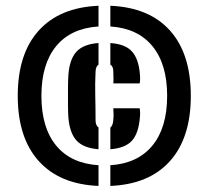

<svg xmlns="http://www.w3.org/2000/svg" viewBox="-20 -624 705 649"><path d="M40 -300Q40 -442 110.8 -520.5Q181.5 -599 313 -604.5V-534.5Q219.5 -528.5 169.8 -468Q120 -407.5 120 -300Q120 -192.5 169.8 -132Q219.5 -71.5 313 -65.5V4.5Q181.5 -1 110.8 -79.8Q40 -158.5 40 -300ZM353 4.5V-65.5Q445.5 -71.5 495.2 -132Q545 -192.5 545 -300Q545 -407.5 495.2 -468Q445.5 -528.5 353 -534.5V-604.5Q484.5 -599 554.8 -520.5Q625 -442 625 -300Q625 -158.5 554.8 -79.8Q484.5 -1 353 4.5ZM211 -229Q210 -242.5 209.8 -270Q209.5 -297.5 209.8 -325.2Q210 -353 211 -368Q214.5 -423 238.2 -449Q262 -475 313 -478.5V-405.5Q303.5 -399 303 -382Q301 -339.5 302 -300.2Q303 -261 303 -218Q303 -200 313 -193V-119.5Q262 -123.5 238.5 -149.2Q215 -175 211 -229ZM353 -478.5Q404 -475 426.5 -449.5Q449 -424 453 -372Q454 -362.5 453.5 -353.8Q453 -345 452 -342H363Q364 -349.5 363.5 -362.8Q363 -376 363 -382Q363 -400 353 -405.5ZM353 -119.5V-192.5Q361.5 -199.5 363 -218Q364 -226.5 364 -234.5Q364 -242.5 363 -258H452Q453 -254.5 453.5 -246.8Q454 -239 453 -229Q449 -174.5 426.5 -149Q404 -123.5 353 -119.5Z"/></svg>

Font: Big Shoulders Stencil Display Black
Style: Regular
Weight: 900
Designer: Patric King
Foundry: XO Type Co
Version: Version 1.000